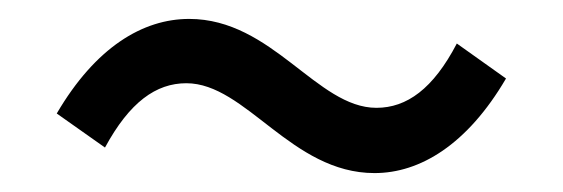

<svg xmlns="http://www.w3.org/2000/svg" viewBox="-20 -470 595 203"><path d="M376 -287C424 -287 474 -317 515 -387L463 -424C438 -376 410 -356 378 -356C315 -356 268 -450 180 -450C131 -450 81 -420 40 -350L91 -314C117 -362 145 -382 177 -382C240 -382 288 -287 376 -287Z"/></svg>

Font: Microsoft YaHei
Style: Regular
Weight: 400
Designer: Ryoko NISHIZUKA 西塚涼子 (kana, bopomofo & ideographs); Paul D. Hunt (Latin, Greek & Cyrillic); Sandoll Communications 산돌커뮤니
Foundry: Adobe
Version: Version 2.001;hotconv 1.0.111;makeotfexe 2.5.65597